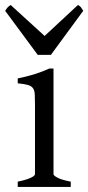

<svg xmlns="http://www.w3.org/2000/svg" viewBox="-36 -740 349 760"><path d="M34.2 0V-21Q67.4 -27.8 85 -35.9Q102.5 -43.9 102.5 -50.8V-327.1Q102.5 -352.1 101.6 -367.4Q100.6 -382.8 94.2 -391.4Q87.9 -399.9 74 -403.8Q60.1 -407.7 34.2 -410.2V-429.7Q49.3 -432.6 66.2 -436.8Q83 -440.9 99.6 -446Q116.2 -451.2 131.3 -457Q146.5 -462.9 159.2 -468.8H175.8V-50.8Q175.8 -44.9 192.1 -36.4Q208.5 -27.8 244.1 -21V0ZM165.5 -522.9H113.3L-15.6 -697.3Q-12.2 -702.1 -9.8 -705.6Q-7.3 -709 -5.1 -711.4Q-2.9 -713.9 -0.2 -715.8Q2.4 -717.8 6.3 -720.2L140.6 -597.7L272.5 -720.2Q280.8 -715.8 284.2 -711.4Q287.6 -707 293.5 -697.3Z"/></svg>

Font: Akkhara
Style: Regular
Weight: 400
Designer: J. Victor Gaultney
Version: Version 1.00 June 13, 2006, initial release